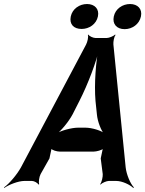

<svg xmlns="http://www.w3.org/2000/svg" viewBox="-62 -900 723 955"><path d="M439 -112 449 -34C450 -21 444 7 436 16L438 18C445 10 468 0 479 0H516C546 0 585 19 601 35L604 32C587 15 567 -31 563 -68L502 -679C501 -691 505 -718 513 -726L510 -728C503 -720 480 -711 469 -711H413C402 -711 381 -720 378 -728L375 -726C379 -718 373 -691 366 -678L42 -67C22 -31 -17 15 -42 32L-41 35C-19 19 29 0 59 0H97C108 0 126 10 129 18L133 16C129 7 133 -21 140 -34L184 -112C187 -125 193 -156 195 -164L192 -162C195 -153 222 -146 235 -146H404C417 -146 446 -153 453 -162L450 -164C448 -156 442 -125 439 -112ZM299 -331 333 -398C376 -482 419 -597 433 -664H429C415 -597 406 -482 413 -398L420 -331C423 -295 442 -247 459 -230L462 -234C444 -250 396 -265 362 -265H327C293 -265 239 -250 215 -234L217 -231C240 -247 280 -295 299 -331ZM344 -756C382 -756 417 -780 425 -818C433 -855 409 -880 371 -880C333 -880 298 -856 290 -818C282 -779 305 -756 344 -756ZM558 -755C596 -755 631 -780 639 -818C647 -855 623 -880 585 -880C547 -880 512 -856 504 -818C496 -780 519 -755 558 -755Z"/></svg>

Font: Asimov
Style: EdgeExtremeIt
Weight: 500
Designer: Google
Version: Version 2.000980: 2014